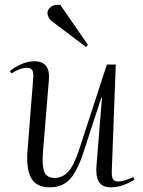

<svg xmlns="http://www.w3.org/2000/svg" viewBox="-20 -787 613 821"><path d="M22 -483Q41 -499 69.5 -512Q98 -525 127 -525Q196 -525 189 -445L164 -141Q159 -81 169 -53.5Q179 -26 214 -26Q246 -26 271 -52Q296 -78 319 -149L437 -511H475L458 -57Q457 -32 463 -21.5Q469 -11 485 -11Q510 -11 550 -30L555 -19Q534 -5 507 4.5Q480 14 455 14Q416 14 402 -11Q388 -36 393 -84L416 -369H413L339 -142Q312 -57 279.5 -21.5Q247 14 194 14Q134 14 112.5 -27Q91 -68 98 -147L122 -452Q124 -475 118.5 -486Q113 -497 96 -497Q79 -497 61.5 -490Q44 -483 29 -473ZM356 -595 348 -586 210 -690Q194 -701 188.5 -711.5Q183 -722 183 -732Q183 -746 197.5 -757.5Q212 -769 238 -766Z"/></svg>

Font: Literata 72pt Light
Style: Italic
Weight: 300
Italic angle: -2°
Designer: Latin by Veronika Burian and Jose Scaglione. Greek by Irene Vlachou. Cyrillic by Vera Evstafieva
Foundry: TypeTogether
Version: Version 3.002